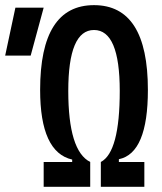

<svg xmlns="http://www.w3.org/2000/svg" viewBox="-22 -723 628 743"><path d="M147 0V-96.2H257.3V-105.5Q133.3 -133.8 133.3 -375Q133.3 -703.1 341.8 -703.1Q550.3 -703.1 550.3 -375Q550.3 -129.9 438 -106.9V-96.2H536.6V0H368.2V-96.2Q441.4 -134.3 441.4 -371.1Q441.4 -606.9 341.8 -606.9Q242.2 -606.9 242.2 -371.1Q242.2 -138.7 327.1 -96.2V0ZM-2 -507.8 37.6 -693.4H147L96.7 -507.8Z"/></svg>

Font: Caskaydia Cove Medium
Style: Regular
Weight: 500
Monospace: yes
Designer: Aaron Bell
Foundry: Saja Typeworks
Version: Version 4.300; ttfautohint (v1.8.3)